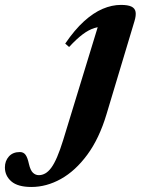

<svg xmlns="http://www.w3.org/2000/svg" viewBox="-242 -490 566 764"><path d="M182 -36Q153 61 105.5 125.5Q58 190 0.5 222Q-57 254 -117 254Q-171 254 -196.8 231.8Q-222.5 209.5 -222.5 176Q-222.5 150.5 -206.8 132.8Q-191 115 -163 115Q-148.5 115 -140.5 125.8Q-132.5 136.5 -127 162Q-121 188 -110.8 197.5Q-100.5 207 -87.5 207Q-74.5 207 -62.2 200.2Q-50 193.5 -38.2 177.8Q-26.5 162 -14.8 134.8Q-3 107.5 9.5 67L156.5 -413.5L182.5 -384Q157 -385.5 134 -378.5Q111 -371.5 86.8 -353.2Q62.5 -335 33 -303L17.5 -316.5Q55 -371.5 92.2 -405.2Q129.5 -439 166.5 -454.8Q203.5 -470.5 239 -470.5Q267 -470.5 281 -463.8Q295 -457 297.5 -442.8Q300 -428.5 293 -405.5Z"/></svg>

Font: Newsreader 36pt
Style: Bold Italic
Weight: 700
Italic angle: -17°
Designer: Hugues Gentile
Foundry: Production Type
Version: Version 1.003